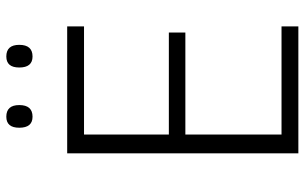

<svg xmlns="http://www.w3.org/2000/svg" viewBox="-194 -748 942 593"><g transform="rotate(-90 276.5 -451.0)"><path d="M492 0H100V-714H492V-662H158V-400H473V-349H158V-52H492ZM179 -862Q179 -902 213 -902Q249 -902 249 -862Q249 -821 213 -821Q179 -821 179 -862ZM365 -862Q365 -902 399 -902Q435 -902 435 -862Q435 -821 399 -821Q365 -821 365 -862Z"/></g></svg>

Font: BC Sans Light
Style: Regular
Weight: 300
Designer: Monotype Design Team
Foundry: Monotype Imaging Inc.
Version: Version 2.000;GOOG;noto-source:20170915:90ef993387c0